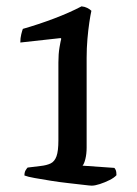

<svg xmlns="http://www.w3.org/2000/svg" viewBox="-20 -585 433 605"><path d="M269 0Q264 0 243.5 -2.5Q223 -5 195.5 -8Q168 -11 140 -15.5Q112 -20 89.5 -24Q67 -28 57 -32Q57 -42 60.5 -48Q64 -54 67 -57L108 -62Q127 -64 139.5 -70Q152 -76 158 -92.5Q164 -109 164 -143V-388Q164 -415 167.5 -435.5Q171 -456 173 -463L171 -465L44 -451Q44 -465 47 -477Q50 -489 52 -494Q101 -508 150 -526.5Q199 -545 237 -565Q247 -564 255 -560Q263 -556 268 -551Q265 -538 261.5 -514.5Q258 -491 255.5 -462Q253 -433 253 -403V-120Q253 -100 249 -84Q245 -68 240 -63L340 -56Q342 -55 344.5 -49.5Q347 -44 347 -33Q340 -25 325 -17.5Q310 -10 294.5 -5Q279 0 269 0Z"/></svg>

Font: Texturina 12pt
Style: Regular
Weight: 400
Designer: Guillermo Torres Carreño
Foundry: Omnibus-Type
Version: Version 1.002